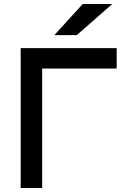

<svg xmlns="http://www.w3.org/2000/svg" viewBox="-20 -941 656 961"><path d="M83.5 0V-700H564V-598H191V0ZM252 -765 394 -921H542L364 -765Z"/></svg>

Font: Overpass Mono SemiBold
Style: Regular
Weight: 600
Monospace: yes
Designer: Delve Withrington, Dave Bailey
Foundry: Delve Fonts LLC
Version: Version 4.000